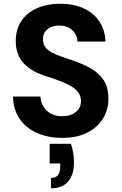

<svg xmlns="http://www.w3.org/2000/svg" viewBox="-20 -732 657 1036"><path d="M316 12Q241 12 181 -14Q121 -40 86.5 -90Q52 -140 50 -211H198Q200 -181 214.5 -157Q229 -133 254.5 -119Q280 -105 316 -105Q346 -105 368.5 -115Q391 -125 404 -143Q417 -161 417 -187Q417 -211 404 -230.5Q391 -250 367.5 -264.5Q344 -279 312.5 -291.5Q281 -304 244 -316Q154 -342 109.5 -388.5Q65 -435 65 -510Q65 -574 95.5 -619Q126 -664 180.5 -688Q235 -712 304 -712Q376 -712 430 -687.5Q484 -663 515.5 -617Q547 -571 549 -508H398Q398 -531 385.5 -550.5Q373 -570 352 -582Q331 -594 303 -594Q277 -595 256.5 -586.5Q236 -578 224 -561.5Q212 -545 212 -520Q212 -495 224 -478.5Q236 -462 258 -450Q280 -438 309 -427.5Q338 -417 372 -406Q425 -388 469 -363.5Q513 -339 539 -300Q565 -261 565 -197Q565 -141 536.5 -93.5Q508 -46 452.5 -17Q397 12 316 12ZM255 284V228Q281 228 293 212.5Q305 197 305 165V150H248V44H363Q372 71 375.5 97Q379 123 379 146Q379 210 348 247Q317 284 255 284Z"/></svg>

Font: DM Sans 9pt ExtraBold
Style: Regular
Weight: 800
Version: Version 4.004;gftools[0.9.30]